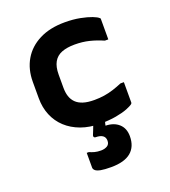

<svg xmlns="http://www.w3.org/2000/svg" viewBox="-143 -654 887 1004"><g transform="rotate(-20 300.0 -152.5)"><path d="M333 -550Q380 -550 418 -542.5Q456 -535 480.5 -525.5Q505 -516 513 -508Q516 -507 516.5 -504.5Q517 -502 517 -499Q517 -472 517 -444Q517 -416 517 -388H498Q459 -405 422 -414Q385 -423 342 -423Q299 -423 269.5 -411.5Q240 -400 225 -373.5Q210 -347 210 -304V-231Q210 -203 217 -182Q224 -161 239 -146Q254 -131 279 -123Q304 -115 341 -115Q370 -115 396 -119Q422 -123 447 -131Q472 -139 498 -150H517Q517 -122 517 -94Q517 -66 517 -38Q517 -36 516.5 -34Q516 -32 514 -30Q505 -22 480 -12Q455 -2 416 5Q377 12 329 12Q268 12 220.5 -5.5Q173 -23 139.5 -54Q106 -85 88 -128Q70 -171 70 -223V-314Q70 -384 101 -437Q132 -490 191 -520Q250 -550 333 -550ZM370 -52Q367 -43 364.5 -32.5Q362 -22 359.5 -12.5Q357 -3 355 6Q353 15 351 21L349 31Q395 32 422.5 57Q450 82 450 126Q450 184 413.5 214.5Q377 245 303 245Q266 245 245.5 241Q225 237 216.5 229.5Q208 222 208 213Q208 198 208 183.5Q208 169 208 155.5Q208 142 208 131H220Q233 137 248 141Q263 145 283 145Q303 145 317.5 136.5Q332 128 332 108Q332 89 318.5 79.5Q305 70 279 70Q274 70 271 66Q268 62 270 56Q276 42 280.5 30Q285 18 289.5 6.5Q294 -5 298.5 -15.5Q303 -26 307 -37Q310 -43 314.5 -46Q319 -49 331.5 -50.5Q344 -52 370 -52Z"/></g></svg>

Font: RecMonoLinear Nerd Font Mono
Style: Bold
Weight: 700
Monospace: yes
Version: Version 1.085; ttfautohint (v1.8.4.7-5d5b);Nerd Fonts 3.2.1